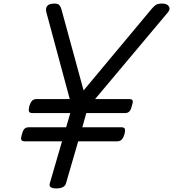

<svg xmlns="http://www.w3.org/2000/svg" viewBox="-20 -1034 963 1068"><path d="M293 14Q249 14 257 -14L325 -248H117Q102 -248 98.5 -256.5Q95 -265 102 -287Q108 -310 116.5 -318Q125 -326 140 -326H348L371 -405H160Q145 -405 141.5 -413.5Q138 -422 143 -444Q151 -467 160 -475Q169 -483 184 -483H368L237 -969Q233 -988 242.5 -1000.5Q252 -1013 278 -1014Q300 -1015 308.5 -1007Q317 -999 322 -981L445 -531L823 -984Q837 -1001 849.5 -1008Q862 -1015 886 -1014Q911 -1013 920 -997.5Q929 -982 912 -963L509 -483H699Q714 -483 717.5 -475Q721 -467 713 -444Q708 -422 699 -413.5Q690 -405 675 -405H460L438 -326H655Q670 -326 674 -318Q678 -310 672 -287Q665 -265 656 -256.5Q647 -248 632 -248H415L347 -14Q339 14 293 14Z"/></svg>

Font: Playwrite TZ
Style: Regular
Weight: 400
Designer: Veronika Burian, José Scaglione
Foundry: TypeTogether
Version: Version 1.002